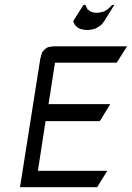

<svg xmlns="http://www.w3.org/2000/svg" viewBox="-20 -776 547 796"><path d="M63 0 147 -532.2 151.9 -549.8 154.8 -559.1 160.2 -565.9 169.9 -575.2 178.2 -580.1 187 -582 203.1 -584H506.8L463.9 -516.1H208L181.2 -344.2H437L394 -273.9H168.9L137.2 -67.9H424.8L382.8 0ZM283.2 -688 326.2 -755.9H334L339.8 -743.2L342.8 -737.8L353 -730L360.8 -726.1L369.1 -724.1L377 -723.1H384.8L392.1 -724.1L410.2 -728L414.1 -730L426.8 -737.8L445.8 -755.9H454.1L412.1 -688L400.9 -673.8L396 -669.9L381.8 -661.1L374 -657.2L366.2 -654.8L349.1 -651.9H333L317.9 -654.8L310.1 -657.2L303.2 -661.1L293 -669.9L290 -673.8Z"/></svg>

Font: Petahja
Style: Italic
Weight: 400
Designer: T. Christopher White
Version: Version 1.1